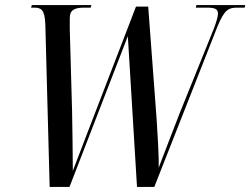

<svg xmlns="http://www.w3.org/2000/svg" viewBox="-20 -734 983 754"><path d="M158 -638 175 0H253L482 -592L518 0H586L834 -630C862 -697 877 -704 914 -704H941L943 -714H751L749 -704H792C821 -704 836 -700 836 -681C836 -670 830 -648 820 -622L687 -293C662 -227 621 -124 603 -75C605 -118 598 -215 595 -267L562 -708H514L320 -204C300 -150 281 -104 266 -63C266 -111 264 -256 263 -301L254 -619V-663C254 -697 276 -704 311 -704H336L339 -714H105L102 -704H114C140 -704 156 -698 158 -638Z"/></svg>

Font: Noto Serif Display ExtraCondensed Medium
Style: Italic
Weight: 500
Width: 2
Italic angle: -12°
Designer: Monotype Design Team
Foundry: Monotype Imaging Inc.
Version: Version 2.009